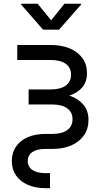

<svg xmlns="http://www.w3.org/2000/svg" viewBox="-20 -775 555 999"><path d="M218.3 204.1Q164.6 204.1 124.8 186.8Q85 169.4 63.2 137.7Q41.5 106 41.5 63Q41.5 20 63 -11.7Q84.5 -43.5 123.5 -60.8Q162.6 -78.1 214.8 -78.1H250.5Q302.2 -78.1 329.8 -98.1Q357.4 -118.2 357.4 -154.3Q357.4 -191.4 329.8 -211.4Q302.2 -231.4 250.5 -231.4H128.9V-309.6H242.7Q294.4 -309.6 322 -329.6Q349.6 -349.6 349.6 -386.7Q349.6 -423.3 322 -443.1Q294.4 -462.9 242.7 -462.9H69.8V-541H242.7Q300.8 -541 343.3 -522.9Q385.7 -504.9 409.2 -472.2Q432.6 -439.5 432.6 -394Q432.6 -348.6 407.7 -319.8Q382.8 -291 339.8 -277.3Q296.9 -263.7 242.7 -263.7H128.9V-291H250.5Q304.7 -291 347.7 -275.1Q390.6 -259.3 415.5 -228.3Q440.4 -197.3 440.4 -151.4Q440.4 -105 417 -71Q393.6 -37.1 351.3 -18.6Q309.1 0 250.5 0H214.8Q171.4 0 147.9 16.4Q124.5 32.7 124.5 63Q124.5 93.3 148.9 109.6Q173.3 126 218.3 126H240.2V204.1ZM175.8 -755.4 246.1 -669.4 315.4 -755.4H402.3V-751.5L287.1 -620.6H204.1L89.8 -751.5V-755.4Z"/></svg>

Font: Inter 17pt
Style: Regular
Weight: 400
Version: Version 4.001;git-66647c0bb